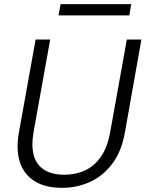

<svg xmlns="http://www.w3.org/2000/svg" viewBox="-20 -890 699 922"><path d="M278 12Q197 12 145.5 -20.5Q94 -53 75 -113Q56 -173 71 -255L151 -700H221L141 -255Q130 -192 141.5 -146.5Q153 -101 190 -76Q227 -51 290 -51Q344 -51 389 -72Q434 -93 465 -138Q496 -183 509 -255L589 -700H659L580 -255Q564 -163 519 -103.5Q474 -44 411.5 -16Q349 12 278 12ZM261 -816 271 -870H610L601 -816Z"/></svg>

Font: DM Sans 24pt Light
Style: Italic
Weight: 300
Italic angle: -10°
Designer: Colophon Foundry, Jonny Pinhorn
Foundry: Colophon Foundry
Version: Version 4.004;gftools[0.9.30]